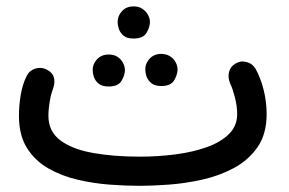

<svg xmlns="http://www.w3.org/2000/svg" viewBox="-20 -546 910 604"><path d="M39.6 -182.1Q39.6 -213.4 45.2 -247.3Q50.8 -281.2 64 -307.1Q72.3 -324.2 90.8 -330.1Q109.4 -335.9 126 -327.6Q162.1 -310.5 146.5 -265.6Q140.6 -251.5 136.5 -227.1Q132.3 -202.6 132.3 -182.1Q132.3 -132.3 170.2 -104.2Q208 -76.2 273.2 -64.7Q338.4 -53.2 419.4 -53.2Q477.1 -53.2 531.7 -60.3Q586.4 -67.4 630.4 -83Q674.3 -98.6 700.2 -124.3Q726.1 -149.9 726.1 -187Q726.1 -212.9 718.5 -241.5Q710.9 -270 704.1 -283.2Q696.3 -301.8 700.4 -319.3Q704.6 -336.9 721.2 -346.2Q737.3 -356 756.1 -350.8Q774.9 -345.7 784.2 -329.1Q799.8 -301.3 809.3 -263.7Q818.8 -226.1 818.8 -187Q818.8 -124.5 790.3 -83.3Q761.7 -42 715.6 -17.3Q669.4 7.3 615.5 19.3Q561.5 31.2 509.8 34.9Q458 38.6 419.4 38.6Q377 38.6 326.2 34.9Q275.4 31.2 224.9 19.5Q174.3 7.8 132.3 -16.1Q90.3 -40 64.9 -80.3Q39.6 -120.6 39.6 -182.1ZM350.1 -477.5Q350.1 -496.1 363.8 -511Q377.4 -525.9 399.9 -525.9Q415.5 -525.9 426.3 -519.3Q437 -512.7 443.4 -502.9Q451.7 -489.7 451.7 -477.1Q451.7 -461.4 441.2 -443.1Q430.7 -424.8 400.4 -424.8Q379.4 -424.8 368.9 -433.6Q358.4 -442.4 354 -454.6Q350.1 -466.3 350.1 -477.5ZM437 -328.1Q437 -346.7 450.9 -361.6Q464.8 -376.5 487.3 -376.5Q502.9 -376 513.4 -369.9Q523.9 -363.8 530.3 -354Q538.6 -340.8 538.6 -327.6Q538.6 -312 528.1 -293.7Q517.6 -275.4 487.3 -275.4Q466.8 -275.4 456.1 -284.4Q445.3 -293.5 440.9 -305.2Q437 -317.9 437 -328.1ZM271.5 -326.2Q271.5 -344.7 285.4 -359.6Q299.3 -374.5 321.8 -374.5Q337.4 -374.5 347.9 -368.2Q358.4 -361.8 364.7 -352.1Q373 -338.9 373 -325.7Q373 -310.1 362.5 -292Q352.1 -273.9 321.8 -273.9Q301.3 -273.9 290.5 -282.7Q279.8 -291.5 275.4 -303.7Q271.5 -315.4 271.5 -326.2Z"/></svg>

Font: Mikhak-DS1-FD Medium
Style: Regular
Weight: 500
Designer: Amin Abedi
Version: Version 3.2